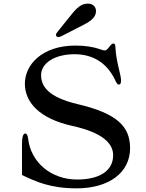

<svg xmlns="http://www.w3.org/2000/svg" viewBox="-20 -1009 791 1040"><path d="M99.1 -61C171.9 -26.4 250.5 11.2 395.5 11.2C569.8 11.2 684.6 -73.7 684.6 -206.1C684.6 -321.3 618.7 -394 398.9 -445.3C245.6 -481.9 202.6 -538.6 202.6 -602.1C202.6 -666.5 275.4 -715.3 383.8 -715.3C486.3 -715.3 560.5 -665.5 603 -576.7C611.3 -558.1 616.7 -550.8 623.5 -550.8C629.9 -550.8 635.7 -555.7 635.7 -571.3C635.7 -585.9 631.8 -603 627.4 -621.1C612.8 -681.6 606.9 -716.8 605.5 -749.5C605 -768.6 601.1 -773.4 593.3 -773.4C587.9 -773.4 581.1 -767.1 573.2 -756.8C559.6 -737.8 552.7 -735.8 546.9 -735.8C542.5 -735.8 539.1 -736.3 516.6 -744.1C488.8 -753.4 446.3 -762.2 389.2 -762.2C206.5 -762.2 114.7 -657.2 114.7 -555.7C114.7 -458 189 -367.7 371.1 -327.1C537.6 -290.5 592.8 -231.4 592.8 -168C592.8 -83 518.1 -36.6 397.9 -36.6C257.3 -36.6 147 -128.9 132.3 -258.3C129.4 -279.3 124.5 -285.6 116.7 -285.6C106.4 -285.6 99.1 -270.5 99.1 -229.5ZM296.4 -808.1C301.3 -808.1 306.2 -809.6 317.4 -815.4L433.6 -875C481.4 -899.4 500 -920.9 500 -949.7C500 -973.1 481 -989.3 458 -989.3C429.7 -989.3 407.2 -980 369.6 -933.6L291.5 -836.4C285.6 -829.6 283.2 -825.2 283.2 -820.3C283.2 -814.9 287.1 -808.1 296.4 -808.1Z"/></svg>

Font: Stoke
Style: Light
Weight: 300
Designer: Nicole Fally
Foundry: Nicole Fally
Version: Version 1.001